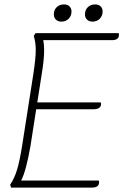

<svg xmlns="http://www.w3.org/2000/svg" viewBox="-20 -850 559 870"><path d="M519 -692Q519 -668 487 -668H176Q180 -649 180 -623Q180 -578 169 -514L149 -386H436Q438 -382 438 -379Q438 -367 429 -361Q420 -355 405 -355H144L118 -188Q99 -78 76 -32H428Q429 -29 429 -24Q429 0 397 0H30L26 -13Q46 -43 57.5 -81.5Q69 -120 80 -188L131 -514Q142 -586 142 -623Q142 -658 133 -687L141 -700H518Q519 -697 519 -692ZM224 -785Q224 -805 237 -817.5Q250 -830 270 -830Q286 -830 295 -821Q304 -812 304 -798Q304 -778 291 -765Q278 -752 258 -752Q243 -752 233.5 -761Q224 -770 224 -785ZM365 -785Q365 -805 378 -817.5Q391 -830 411 -830Q427 -830 436 -821Q445 -812 445 -798Q445 -778 432 -765Q419 -752 399 -752Q384 -752 374.5 -761Q365 -770 365 -785Z"/></svg>

Font: Thasadith
Style: Italic
Weight: 400
Italic angle: -9°
Designer: Cadson Demak Co.,Ltd.
Foundry: Cadson Demak Co.,Ltd.
Version: Version 1.000; ttfautohint (v1.6)